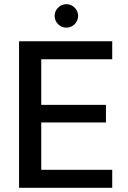

<svg xmlns="http://www.w3.org/2000/svg" viewBox="-20 -897 611 917"><path d="M71 0V-700H516V-614H177V-396H486V-312H177V-86H516V0ZM297 -765Q274 -765 257.5 -781.5Q241 -798 241 -821Q241 -844 257.5 -860.5Q274 -877 297 -877Q320 -877 336.5 -860.5Q353 -844 353 -821Q353 -798 336.5 -781.5Q320 -765 297 -765Z"/></svg>

Font: Ultramarine Medium
Style: Regular
Weight: 500
Designer: Colophon Foundry, Jonny Pinhorn
Foundry: Colophon Foundry
Version: Version 1.200; ttfautohint (v1.8.3)